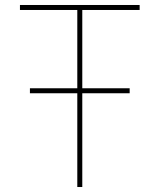

<svg xmlns="http://www.w3.org/2000/svg" viewBox="-20 -750 640 770"><path d="M100 -376V-396H500V-376ZM290 0V-710H60V-730H540V-710H310V0Z"/></svg>

Font: M PLUS Code Latin Expanded Thin
Style: Regular
Weight: 250
Width: 7
Designer: Coji Morishita
Foundry: UNDERFOREST DESIGN
Version: Version 1.002; ttfautohint (v1.8.3)